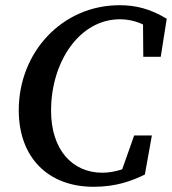

<svg xmlns="http://www.w3.org/2000/svg" viewBox="-20 -700 660 737"><path d="M339 17C425 17 485 -5 536 -30L563 -180H495L449 -50C424 -42 399 -37 373 -37C257 -37 176 -126 176 -275C176 -464 286 -626 440 -626C471 -626 502 -619 529 -606L530 -482H597L620 -628C557 -666 502 -680 439 -680C218 -680 52 -499 52 -277C52 -94 166 17 339 17Z"/></svg>

Font: Source Serif Pro Semibold
Style: Italic
Weight: 600
Italic angle: -12°
Designer: Frank Grießhammer
Foundry: Adobe Systems Incorporated
Version: Version 3.001;hotconv 1.0.111;makeotfexe 2.5.65597